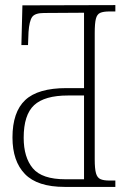

<svg xmlns="http://www.w3.org/2000/svg" viewBox="-20 -734 512 754"><path d="M234 0Q127 0 78 -50.5Q29 -101 29 -194Q29 -294 79 -341Q129 -388 241 -388H310V-684L153 -683Q117 -683 106 -667Q95 -651 92 -608L90 -557H64L68 -713L433 -714V-689H410Q386 -689 373.5 -683.5Q361 -678 356.5 -660Q352 -642 352 -605V-108Q352 -71 357 -53.5Q362 -36 374.5 -30.5Q387 -25 410 -25H433V0ZM237 -30H310V-359H247Q155 -359 114 -321Q73 -283 73 -193Q73 -116 109 -73Q145 -30 237 -30Z"/></svg>

Font: Noto Serif Condensed ExtraLight
Style: Regular
Weight: 200
Width: 3
Designer: Monotype Design Team
Foundry: Monotype Imaging Inc.
Version: Version 2.013; ttfautohint (v1.8.4.7-5d5b)